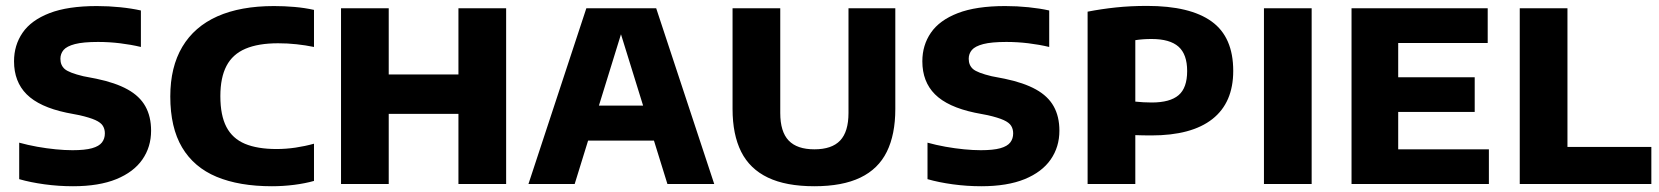

<svg xmlns="http://www.w3.org/2000/svg" viewBox="-20 -623 5616 650"><path d="M227 7.5Q178.5 7.5 130.8 1Q83 -5.5 45 -16.5V-140Q74 -132 106 -126.2Q138 -120.5 168.8 -117.5Q199.5 -114.5 225.5 -114.5Q267.5 -114.5 291.5 -121.2Q315.5 -128 325.2 -140.8Q335 -153.5 335 -171.5Q335 -186 328.2 -197Q321.5 -208 302.8 -216.5Q284 -225 249 -233L205 -241.5Q113 -261 70.2 -303.8Q27.5 -346.5 27.5 -415.5Q27.5 -470 56.5 -512.2Q85.5 -554.5 147.5 -578.5Q209.5 -602.5 308 -602.5Q348 -602.5 387 -598.5Q426 -594.5 457 -587.5V-464Q423.5 -472 386.5 -476.5Q349.5 -481 312 -481Q261.5 -481 233.8 -473.8Q206 -466.5 195.2 -453.8Q184.5 -441 184.5 -424Q184.5 -402 199.2 -389.2Q214 -376.5 262 -365L306 -356.5Q371 -343 412 -320.2Q453 -297.5 472.2 -263Q491.5 -228.5 491.5 -180.5Q491.5 -125.5 462 -83Q432.5 -40.5 373.8 -16.5Q315 7.5 227 7.5Z M900.5 7.5Q790 7.5 713.2 -24.5Q636.5 -56.5 596.5 -123.8Q556.5 -191 556.5 -296.5Q556.5 -396 597.2 -464.5Q638 -533 716.2 -567.8Q794.5 -602.5 907.5 -602.5Q942.5 -602.5 977 -599.5Q1011.5 -596.5 1043 -589.5V-464Q1014 -470 983.8 -473.2Q953.5 -476.5 921.5 -476.5Q854.5 -476.5 811 -458Q767.5 -439.5 746.8 -400Q726 -360.5 726 -297.5Q726 -232.5 746.5 -193.2Q767 -154 809.2 -136.2Q851.5 -118.5 916.5 -118.5Q948 -118.5 980.2 -123.2Q1012.5 -128 1043 -136.5V-10.5Q1013 -2 975.5 2.8Q938 7.5 900.5 7.5Z M1134.5 0V-595H1296V-371H1532V-595H1693.5V0H1532V-237.5H1296V0Z M1769 0 1965 -595H2201.5L2398 0H2239.5L2074.5 -532H2090L1925.5 0ZM1918 -147 1952 -265.5H2214L2248 -147Z M2737 7.5Q2641 7.5 2579.8 -21.8Q2518.5 -51 2489.2 -109.2Q2460 -167.5 2460 -254V-595H2621.5V-240.5Q2621.5 -177 2650 -147.2Q2678.5 -117.5 2737 -117.5Q2796 -117.5 2824.2 -147.2Q2852.5 -177 2852.5 -240.5V-595H3011V-254Q3011 -167.5 2982.2 -109.2Q2953.5 -51 2892.8 -21.8Q2832 7.5 2737 7.5Z M3302 7.5Q3253.5 7.5 3205.8 1Q3158 -5.5 3120 -16.5V-140Q3149 -132 3181 -126.2Q3213 -120.5 3243.8 -117.5Q3274.5 -114.5 3300.5 -114.5Q3342.5 -114.5 3366.5 -121.2Q3390.5 -128 3400.2 -140.8Q3410 -153.5 3410 -171.5Q3410 -186 3403.2 -197Q3396.5 -208 3377.8 -216.5Q3359 -225 3324 -233L3280 -241.5Q3188 -261 3145.2 -303.8Q3102.5 -346.5 3102.5 -415.5Q3102.5 -470 3131.5 -512.2Q3160.5 -554.5 3222.5 -578.5Q3284.5 -602.5 3383 -602.5Q3423 -602.5 3462 -598.5Q3501 -594.5 3532 -587.5V-464Q3498.5 -472 3461.5 -476.5Q3424.5 -481 3387 -481Q3336.5 -481 3308.8 -473.8Q3281 -466.5 3270.2 -453.8Q3259.5 -441 3259.5 -424Q3259.5 -402 3274.2 -389.2Q3289 -376.5 3337 -365L3381 -356.5Q3446 -343 3487 -320.2Q3528 -297.5 3547.2 -263Q3566.5 -228.5 3566.5 -180.5Q3566.5 -125.5 3537 -83Q3507.5 -40.5 3448.8 -16.5Q3390 7.5 3302 7.5Z M3662 0V-583.5Q3708 -592.5 3757.8 -597.8Q3807.5 -603 3863 -603Q4009 -603 4082 -550.2Q4155 -497.5 4155 -383Q4155 -275.5 4084.5 -220Q4014 -164.5 3877.5 -164.5Q3863 -164.5 3849.2 -164.8Q3835.5 -165 3823.5 -165.5V0ZM3879 -276Q3941 -276 3970 -300.8Q3999 -325.5 3999 -382.5Q3999 -439 3969.8 -465Q3940.5 -491 3878.5 -491Q3863.5 -491 3849.8 -490Q3836 -489 3823.5 -487V-279Q3837.5 -277.5 3850.8 -276.8Q3864 -276 3879 -276Z M4259 0V-595H4420.5V0Z M4555.5 0V-595H5016.5V-477.5H4713.5V-117.5H5020.5V0ZM4650.5 -244V-361.5H4972.5V-244Z M5125 0V-595H5286.5V-125.5H5570.5V0Z"/></svg>

Font: Encode Sans SC
Style: Bold
Weight: 700
Version: Version 3.002